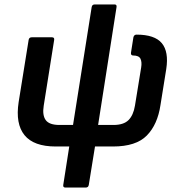

<svg xmlns="http://www.w3.org/2000/svg" viewBox="-20 -660 806 865"><path d="M275 185Q263 185 265 173L292 0H231Q132 0 90.5 -51Q49 -102 64 -200L109 -480Q111 -492 123 -492H214Q226 -492 224 -480L177 -184Q170 -141 186 -119Q202 -97 248 -97H309L393 -628Q395 -640 407 -640H496Q507 -640 505 -628L422 -97H491Q537 -97 559 -119Q581 -141 588 -184L616 -356Q620 -380 613 -395Q606 -410 580 -410Q569 -410 570 -422L581 -492Q584 -504 595 -504Q677 -504 709 -465.5Q741 -427 729 -349L703 -187Q690 -99 641.5 -49.5Q593 0 489 0H408L380 173Q378 185 366 185Z"/></svg>

Font: Sofia Sans
Style: Bold Italic
Weight: 700
Italic angle: -9°
Designer: Botio Nikoltchev, Ani Petrova
Foundry: lettersoup
Version: Version 4.101; ttfautohint (v1.8.4.7-5d5b)